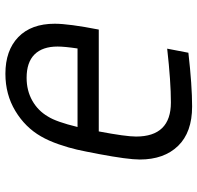

<svg xmlns="http://www.w3.org/2000/svg" viewBox="-30 -687 727 707"><g transform="rotate(-90 333.5 -333.5)"><path d="M515.6 -485Q515.6 -540.4 486.7 -569.7Q457.7 -599 400.4 -599Q353.5 -599 316.4 -578.1Q279.3 -557.3 257.8 -520.2Q238.3 -489.6 219.4 -411.5H508.5Q515.6 -459 515.6 -485ZM184.2 -196Q184.2 -67.7 309.9 -67.7Q386.1 -67.7 507.8 -81.4L492.8 -3.3Q372.4 10.4 294.9 10.4Q199.9 10.4 149.7 -41.3Q99.6 -93.1 99.6 -182.3Q99.6 -225.9 119.8 -333.3Q129.6 -384.8 136.1 -413.7Q142.6 -442.7 155.6 -480.5Q168.6 -518.2 184.9 -546.2Q218.1 -604.2 278.6 -640.6Q339.2 -677.1 415.4 -677.1Q501.3 -677.1 550.5 -629.6Q599.6 -582 599.6 -495.4Q599.6 -443.4 578.1 -333.3H203.1Q184.2 -233.7 184.2 -196Z"/></g></svg>

Font: Monoid
Style: Italic
Weight: 400
Width: 4
Italic angle: -11°
Monospace: yes
Version: Version 0.61